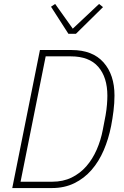

<svg xmlns="http://www.w3.org/2000/svg" viewBox="-20 -951 625 971"><path d="M182 -698H342Q448 -698 503.5 -635.5Q559 -573 559 -468Q559 -430 554 -390Q549 -350 542 -314Q529 -248 504.5 -191Q480 -134 443 -91.5Q406 -49 356 -24.5Q306 0 243 0H42ZM244 -32Q299 -32 342 -53Q385 -74 416.5 -110Q448 -146 469 -194Q490 -242 500 -295L514 -368Q519 -397 521 -422.5Q523 -448 523 -467Q523 -560 477 -613Q431 -666 338 -666H211L84 -32ZM326 -780 238 -917 259 -931 348 -806 481 -931 501 -915 364 -780Z"/></svg>

Font: IBM Plex Sans Condensed ExtraLight
Style: Italic
Weight: 200
Width: 3
Italic angle: -11°
Designer: Mike Abbink, Paul van der Laan, Pieter van Rosmalen
Foundry: Bold Monday
Version: Version 1.3